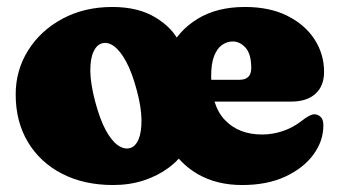

<svg xmlns="http://www.w3.org/2000/svg" viewBox="-20 -517 974 551"><path d="M353 -92Q369 -96.5 377.8 -117.5Q386.5 -138.5 386 -174.2Q385.5 -210 372.5 -258Q359 -309 342 -340.2Q325 -371.5 307 -384.5Q289 -397.5 272.5 -392.5Q257.5 -388.5 248.2 -368.5Q239 -348.5 239.2 -313Q239.5 -277.5 253 -226Q266.5 -175 283.2 -144Q300 -113 318.2 -100.2Q336.5 -87.5 353 -92ZM302.5 -497Q377 -497 426.8 -466.5Q476.5 -436 494.5 -395L515.5 -91.5Q496 -59.5 464.5 -36Q433 -12.5 392.5 0.8Q352 14 304.5 14Q221 14 158 -18.5Q95 -51 60 -109.5Q25 -168 25 -246Q25 -315.5 60.8 -372.5Q96.5 -429.5 159.2 -463.2Q222 -497 302.5 -497ZM910 -311Q910 -270 885.2 -247.8Q860.5 -225.5 816 -225.5H534.5V-288H667Q701 -288 701 -321.5Q701 -362 684.8 -380Q668.5 -398 648 -398Q631.5 -398 617.2 -388Q603 -378 594.5 -356.2Q586 -334.5 586 -298.5Q586 -213.5 625.8 -172.2Q665.5 -131 732 -131Q762.5 -131 792 -141Q821.5 -151 845.5 -170Q871 -190 883.5 -189Q892.5 -188.5 900.2 -181.5Q908 -174.5 908 -157Q908 -112.5 879.5 -73.5Q851 -34.5 798.8 -10.2Q746.5 14 675 14Q602 14 547.8 -17.2Q493.5 -48.5 463.8 -104Q434 -159.5 434 -233Q434 -309.5 462.5 -369Q491 -428.5 546.8 -462.8Q602.5 -497 683 -497Q754 -497 804.8 -471.5Q855.5 -446 882.8 -403.8Q910 -361.5 910 -311Z"/></svg>

Font: Fraunces SuperSoft
Style: Regular
Weight: 900
Version: Version 1.000;[b76b70a41]